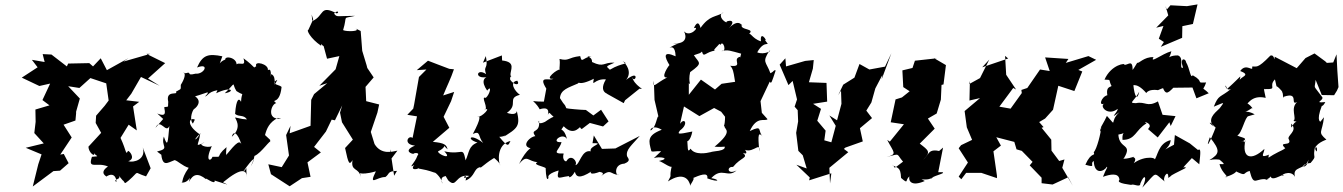

<svg xmlns="http://www.w3.org/2000/svg" viewBox="-20 -810 6106 873"><path d="M537 9C552 19 540 32 565 11C619 -36 583 -27 644 -8L665 -45L629 -140C646 -85 588 -69 563 -77C600 -89 567 -126 562 -124C551 -102 556 -123 528 -183L565 -243L602 -217L585 -326L613 -347L554 -354L577 -384L621 -460L706 -420L653 -453L731 -523L646 -565H663L541 -530L565 -546L466 -491L438 -545L403 -508L386 -523L290 -521L284 -508L214 -562L174 -564L183 -528L125 -538L151 -504L79 -457L159 -419L208 -430L173 -355L205 -331L141 -312L142 -256L136 -205L179 -158L97 -138L169 -108L154 -63L129 38C161 15 191 -9 223 -32L253 -34L292 -68L270 -110L254 -107L306 -185L269 -243L323 -262L326 -294V-302L343 -362L290 -418L341 -410L391 -455L463 -431L474 -353L456 -329L417 -284L415 -251L440 -206L382 -143C383 -115 414 -93 408 -115C413 -99 442 -100 398 -97C378 -37 419 -75 471 -53C422 -20 477 -3 463 -7C503 -33 511 9 509 18C489 0 543 11 514 -19Z M722 -269 687 -229C709 -276 734 -200 750 -237C743 -164 743 -136 725 -189C710 -143 755 -136 694 -121C748 -79 729 -102 712 -118C718 -48 739 -69 774 -82C788 -79 810 -55 838 -47C796 12 819 23 799 19C842 29 850 -29 839 17C858 -19 880 -25 917 5C908 -9 960 35 956 11C1016 29 1028 36 994 19C1083 -54 1101 -36 1103 -4C1093 -71 1115 -49 1085 -29C1134 -98 1147 -102 1120 -53C1134 -85 1132 -78 1137 -101C1169 -114 1212 -182 1210 -163C1199 -183 1229 -155 1185 -196C1193 -226 1204 -253 1243 -274L1259 -271C1188 -262 1214 -339 1236 -341C1209 -364 1251 -330 1260 -412C1265 -424 1199 -425 1241 -447C1214 -392 1245 -461 1213 -473C1205 -431 1222 -507 1198 -491C1203 -519 1134 -536 1145 -509C1129 -498 1147 -501 1087 -545C1104 -491 1049 -550 1048 -495C1080 -543 1002 -562 1004 -539C975 -530 973 -499 991 -554C928 -567 901 -561 876 -503C935 -526 909 -471 869 -475C822 -463 857 -487 824 -477C793 -484 845 -493 802 -424C802 -399 804 -408 780 -393C792 -375 732 -403 745 -347C742 -321 751 -326 727 -323C726 -312 745 -273 695 -294ZM1082 -269 1049 -276C1047 -272 1085 -234 1034 -188C1044 -228 1071 -188 1082 -136C1074 -185 1056 -162 1004 -100C1018 -114 1003 -80 1010 -141C952 -92 1000 -97 946 -97C941 -77 909 -71 943 -146C923 -134 870 -154 910 -162C861 -143 883 -144 891 -206C878 -174 849 -162 887 -200C821 -246 844 -278 866 -266L857 -248C837 -271 860 -319 865 -316C837 -297 916 -339 867 -372C918 -386 943 -404 912 -371C929 -375 924 -397 991 -403C1002 -413 991 -460 963 -386C1033 -420 1051 -394 1002 -386C1059 -441 1031 -434 1055 -396C1096 -369 1078 -400 1076 -347C1068 -364 1054 -365 1049 -292C1067 -277 1088 -290 1103 -267Z M1397 -744 1404 -722 1382 -674C1372 -675 1391 -635 1440 -602C1446 -675 1411 -601 1471 -594C1448 -598 1487 -638 1446 -621L1467 -543L1523 -555L1506 -495L1432 -420L1468 -432L1408 -382L1395 -356L1392 -238L1297 -204L1301 -238L1281 -196L1294 -103L1261 -50L1200 -63L1212 -18L1297 37L1353 0L1392 -6L1378 -72L1381 -74L1439 -117L1408 -142L1462 -212L1488 -266L1503 -263L1536 -331L1526 -298L1535 -254L1587 -171L1589 -180L1549 -137C1565 -60 1569 -60 1583 -82C1573 -28 1615 -50 1620 -3C1618 -42 1599 -5 1689 -31C1654 41 1693 -6 1732 -5C1752 -18 1739 -32 1785 -33L1772 -11L1754 -131L1750 -76L1787 -125C1766 -121 1714 -104 1683 -155L1666 -210C1676 -239 1686 -268 1696 -298L1704 -335L1645 -350L1642 -415L1679 -458L1650 -501L1647 -513L1627 -579L1620 -669L1596 -681C1624 -667 1556 -665 1540 -673C1562 -744 1532 -723 1595 -738C1510 -738 1513 -730 1499 -748C1516 -767 1524 -752 1511 -749C1432 -791 1456 -738 1400 -714Z M2018 10C2058 50 2049 -21 2114 -10C2065 18 2108 -37 2097 11C2142 -8 2132 -43 2163 -50C2164 -40 2188 -72 2240 -99C2198 -101 2244 -89 2255 -58C2246 -68 2235 -154 2301 -169C2291 -151 2293 -135 2250 -188C2268 -186 2306 -208 2263 -184C2336 -227 2346 -238 2330 -305C2326 -281 2285 -297 2285 -297C2340 -336 2283 -363 2344 -379C2320 -395 2294 -438 2332 -443C2346 -423 2320 -419 2300 -447C2296 -468 2312 -460 2301 -467C2299 -492 2329 -528 2263 -535L2262 -558L2176 -525L2189 -555C2202 -491 2176 -515 2190 -473C2143 -506 2132 -437 2215 -465C2176 -462 2167 -439 2195 -398C2217 -427 2209 -383 2189 -365C2161 -376 2208 -312 2180 -309C2220 -330 2171 -275 2151 -279C2162 -284 2170 -276 2130 -201C2167 -218 2152 -189 2177 -160C2117 -207 2099 -177 2151 -162C2109 -146 2114 -116 2097 -81C2083 -148 2086 -103 2000 -122C2042 -79 1968 -109 1972 -122C2033 -151 1970 -171 2015 -131C2010 -152 2001 -160 1948 -165L2023 -229L1997 -279L2031 -350L2045 -392L1995 -376C2011 -416 2030 -453 2044 -495L2023 -497C1990 -509 1958 -522 1926 -534L1875 -491L1919 -494L1885 -460L1863 -335L1859 -316L1832 -288L1876 -281L1856 -183C1836 -198 1811 -153 1867 -148C1808 -123 1857 -108 1861 -111C1861 -115 1892 -118 1878 -102C1867 -69 1831 -41 1864 -60C1840 -32 1887 -41 1882 -47C1882 -39 1894 -47 1956 -25C1960 -28 1992 5 1991 25C1979 -9 2001 -6 2006 -10Z M2625 -223 2662 -251 2722 -235 2747 -258 2713 -311 2678 -285 2644 -310C2624 -310 2558 -316 2555 -318C2544 -345 2552 -321 2526 -364C2529 -403 2564 -411 2609 -431C2562 -430 2618 -412 2623 -458C2592 -438 2608 -415 2680 -452C2672 -408 2681 -454 2735 -449C2690 -374 2776 -381 2739 -384L2816 -341L2822 -354L2888 -407C2921 -400 2862 -418 2853 -464C2864 -419 2896 -501 2827 -447C2856 -482 2826 -522 2811 -532C2844 -515 2811 -528 2753 -493C2738 -509 2728 -505 2774 -525C2722 -528 2728 -501 2672 -528C2673 -560 2626 -552 2669 -555C2627 -546 2626 -521 2618 -555C2559 -548 2569 -531 2524 -542C2528 -518 2522 -502 2525 -493C2518 -499 2449 -446 2496 -452C2480 -440 2424 -471 2464 -407L2453 -348C2378 -347 2405 -365 2434 -313C2434 -313 2483 -332 2471 -288C2482 -309 2473 -289 2527 -259C2515 -289 2506 -289 2458 -256C2429 -242 2425 -255 2431 -261C2438 -200 2388 -227 2414 -191C2385 -188 2340 -135 2409 -135C2411 -154 2373 -134 2340 -64C2377 -111 2381 -75 2424 -73C2400 -61 2447 -55 2461 -46C2462 -8 2467 15 2474 -1C2464 -22 2527 -36 2520 -35C2507 19 2527 -10 2582 -10C2555 -15 2568 16 2594 -29C2599 -7 2613 6 2670 -31C2661 -26 2663 -11 2710 -30C2689 -27 2743 -31 2711 -8C2761 -47 2754 -16 2793 -15C2780 -5 2767 -63 2819 -66C2851 -79 2836 -89 2831 -100C2825 -130 2852 -149 2889 -192L2778 -135L2717 -133L2680 -194L2674 -159C2736 -160 2656 -147 2666 -122C2624 -131 2616 -60 2596 -59C2609 -75 2576 -113 2556 -78C2553 -72 2534 -83 2543 -112C2482 -110 2526 -129 2533 -164C2479 -159 2537 -212 2558 -178C2541 -242 2520 -204 2543 -236C2594 -183 2622 -247 2618 -229Z M3444 -297 3438 -350 3480 -439C3487 -426 3489 -436 3507 -490C3497 -493 3503 -487 3483 -477C3463 -532 3444 -525 3478 -579C3494 -583 3456 -558 3423 -572C3459 -638 3488 -588 3458 -628C3473 -620 3434 -676 3440 -622C3395 -636 3393 -671 3378 -650C3427 -684 3339 -669 3353 -700C3359 -672 3350 -739 3294 -682C3346 -735 3252 -711 3294 -704C3256 -714 3247 -749 3270 -753C3234 -731 3207 -742 3165 -683C3165 -683 3156 -730 3135 -682C3167 -693 3112 -630 3085 -674C3098 -661 3116 -607 3039 -613C3091 -614 3073 -622 3024 -593C3029 -594 3050 -606 3052 -554C2992 -581 3002 -550 3024 -514C3024 -517 2978 -452 3014 -458C2960 -431 2947 -403 2953 -443L2956 -356L2977 -266C2971 -310 2966 -241 2948 -226C2928 -197 2934 -253 2989 -220C2920 -194 2930 -168 2941 -125C2941 -114 2975 -130 3001 -118C3006 -145 2994 -129 2953 -91C2975 -100 3036 -91 2976 -78C2991 -76 3044 -32 3036 -62C3019 10 3040 -27 3017 15C3086 -30 3113 4 3119 35C3109 42 3146 -4 3130 0C3158 -12 3202 -31 3196 1C3253 22 3253 6 3214 0C3263 -53 3288 2 3329 -35C3286 -13 3283 -54 3313 -51C3350 -97 3385 -91 3358 -115C3387 -102 3371 -135 3347 -143C3395 -92 3438 -177 3433 -121C3424 -203 3429 -211 3449 -188C3422 -214 3452 -244 3389 -214C3422 -285 3457 -256 3470 -268ZM3304 -303 3277 -284C3276 -226 3268 -244 3274 -236C3274 -220 3317 -216 3229 -143C3279 -139 3280 -150 3273 -134C3245 -112 3192 -138 3180 -80C3211 -98 3210 -123 3210 -118C3195 -114 3139 -103 3120 -134C3103 -110 3109 -144 3104 -175C3071 -189 3111 -128 3128 -212C3057 -197 3061 -201 3072 -217C3112 -246 3093 -278 3072 -247L3090 -326L3160 -282L3227 -319L3259 -302L3280 -275ZM3256 -606C3267 -631 3288 -573 3260 -578C3292 -585 3300 -579 3350 -566C3338 -525 3354 -562 3336 -548C3316 -535 3357 -504 3300 -511C3325 -488 3314 -425 3336 -411L3343 -441L3261 -429L3231 -403L3167 -448L3112 -379V-432C3126 -420 3107 -434 3118 -482C3178 -525 3159 -522 3135 -559C3204 -582 3144 -564 3172 -575C3180 -544 3189 -576 3234 -580C3205 -577 3281 -623 3240 -619Z M3728 -172 3734 -216 3696 -261 3713 -315 3677 -338 3741 -348 3738 -433 3658 -436 3676 -498 3680 -537 3641 -533 3554 -508 3551 -545 3525 -516 3565 -423 3584 -442 3604 -358 3593 -325 3607 -309 3609 -258 3600 -206 3610 -124 3630 -104 3648 -44 3601 -61 3662 -3 3659 10 3760 -22 3754 24 3751 -47 3837 -118 3817 -133 3824 -139 3903 -167 3890 -227 3945 -273 3919 -307 3942 -344 3960 -408 3992 -469 3989 -450 4033 -568 4004 -507 3933 -494 3888 -519 3865 -457 3814 -425 3791 -377 3804 -398 3806 -338 3786 -263 3751 -285 3780 -238 3760 -163Z M4170 5C4224 13 4235 -22 4213 4C4215 -10 4283 -21 4265 -27H4246L4268 -139L4218 -96L4258 -122C4198 -136 4207 -109 4177 -83C4214 -120 4203 -125 4162 -157L4230 -225C4220 -240 4209 -256 4199 -271L4239 -294L4258 -357L4261 -424L4270 -426L4281 -514L4228 -545H4240L4140 -534L4129 -501L4083 -490L4087 -414L4116 -395L4081 -367L4052 -358L4030 -254L4090 -245L4026 -166L4014 -174C4044 -115 4062 -110 4011 -96C4077 -113 4053 -112 4086 -75C4028 -30 4058 -53 4035 -61C4061 -44 4075 -53 4077 -1C4113 30 4094 9 4115 -8C4110 10 4121 41 4185 13Z M4583 -195 4602 -131 4626 -124 4675 -74 4662 -58 4716 -2V23L4766 29L4837 -4L4858 35L4810 -47L4820 -85L4796 -78L4761 -125L4760 -175L4716 -229L4725 -232L4705 -255L4732 -271L4768 -311L4792 -420L4865 -396L4901 -485L4883 -492L4964 -538L4929 -555L4826 -524L4838 -542L4732 -549L4753 -487L4709 -494L4651 -410L4624 -401L4626 -387L4575 -316L4524 -325L4587 -410L4600 -403L4555 -470L4550 -556L4564 -544L4446 -504L4478 -539L4436 -455L4387 -428L4390 -442L4388 -353L4436 -364L4366 -305L4376 -231L4400 -174L4350 -150L4339 -136L4381 -71L4339 -7L4351 5L4373 -24H4442L4513 0V-11L4497 -122L4531 -148L4510 -186L4595 -164Z M5200 -223 5244 -185 5297 -254 5303 -237 5325 -282 5266 -288 5245 -349C5195 -321 5189 -350 5145 -341C5109 -342 5134 -345 5160 -393C5151 -352 5139 -368 5133 -425C5122 -412 5142 -445 5192 -387C5204 -406 5241 -401 5245 -400C5293 -423 5305 -404 5258 -440C5277 -372 5287 -383 5315 -411L5402 -412L5420 -363L5476 -386C5441 -421 5450 -391 5464 -435C5412 -433 5460 -436 5403 -468C5393 -449 5390 -499 5373 -527C5372 -544 5342 -552 5359 -502C5338 -496 5367 -546 5336 -558C5272 -559 5291 -515 5306 -577C5264 -566 5206 -518 5225 -550C5182 -553 5156 -518 5151 -525C5131 -490 5121 -482 5130 -491C5130 -542 5110 -514 5092 -515C5101 -525 5033 -518 5002 -448C5034 -446 5020 -450 5031 -425C5044 -409 5006 -428 5015 -377C4988 -371 4972 -324 5003 -340C4975 -330 5016 -279 5062 -315C5063 -300 5017 -261 5070 -300C5021 -256 5064 -228 5013 -283C4986 -224 4965 -219 5003 -197C4983 -240 4973 -213 4987 -231C4986 -206 4967 -131 4953 -118C4961 -96 4943 -124 4915 -61C4969 -45 4932 -65 4953 -78C4956 -13 5000 -30 5013 -52C5017 -46 5011 -48 4995 -6C5026 -17 5068 -27 5070 8C5051 25 5128 30 5123 31C5134 23 5165 46 5165 24C5185 -25 5198 -5 5174 43C5246 -34 5221 -27 5278 17C5260 5 5294 -48 5292 -1C5321 -20 5279 0 5369 -45C5380 -65 5328 -17 5401 -93C5388 -97 5387 -103 5433 -63C5439 -118 5441 -137 5427 -128L5390 -158L5322 -196L5318 -152C5240 -112 5300 -131 5303 -173C5245 -159 5245 -99 5226 -78C5250 -93 5187 -106 5135 -68C5158 -103 5112 -90 5147 -101C5093 -82 5079 -90 5090 -90C5132 -159 5069 -130 5065 -198C5118 -207 5079 -225 5084 -174C5144 -174 5142 -219 5193 -249C5171 -260 5214 -253 5207 -233ZM5280 -782 5292 -740 5237 -684 5270 -692 5249 -634 5272 -619 5258 -597 5355 -638 5356 -691 5404 -701 5425 -790 5377 -782 5302 -786 5283 -764Z M6066 -414C6062 -463 6059 -513 6057 -563L6042 -526L6013 -524L6006 -531L5957 -567L5916 -546L5876 -500L5776 -552C5773 -520 5778 -565 5756 -557C5694 -493 5694 -511 5673 -507C5680 -478 5647 -527 5619 -487C5675 -466 5612 -462 5616 -439C5618 -472 5638 -476 5560 -406C5544 -446 5551 -390 5578 -406C5526 -364 5521 -381 5499 -325C5553 -347 5547 -348 5526 -318C5497 -291 5471 -268 5498 -234L5481 -250C5479 -266 5533 -192 5512 -242C5476 -147 5461 -132 5481 -186C5530 -125 5526 -111 5479 -82C5519 -93 5561 -72 5516 -91C5562 -55 5541 -65 5525 -64C5535 -20 5578 -1 5549 -5C5577 -10 5617 -33 5593 -34C5653 -5 5626 -23 5662 -33C5682 46 5689 -7 5748 7C5698 9 5773 13 5759 -31C5742 37 5819 -28 5816 -11C5792 -9 5848 -43 5868 -6C5855 -57 5912 -34 5930 -84C5920 -30 5876 -61 5939 -69C5973 -109 5944 -82 5961 -150C5932 -131 5976 -160 5967 -121C5942 -145 5995 -170 6011 -175C5969 -212 5992 -204 6000 -277L5984 -257C5989 -256 5960 -252 5991 -331C5978 -353 5985 -304 6006 -346C5946 -340 6007 -355 5990 -371C5948 -429 5958 -401 5962 -447L5990 -378L6046 -377L6059 -398ZM5785 -414C5778 -428 5813 -395 5810 -391C5816 -384 5812 -354 5817 -370C5890 -395 5843 -328 5878 -346C5845 -317 5878 -272 5861 -260L5896 -252C5856 -279 5850 -196 5851 -248C5885 -213 5826 -193 5841 -175C5855 -142 5788 -170 5824 -136C5804 -121 5789 -122 5735 -84C5758 -75 5742 -100 5751 -107C5703 -88 5729 -113 5729 -133C5671 -78 5624 -88 5643 -174C5629 -140 5652 -181 5620 -163C5671 -184 5615 -184 5606 -195C5626 -200 5641 -281 5657 -282L5685 -290C5636 -318 5622 -283 5673 -319C5690 -298 5643 -369 5639 -326C5651 -331 5668 -381 5735 -365C5720 -429 5732 -397 5733 -405C5792 -403 5745 -417 5777 -449Z"/></svg>

Font: Asimov Aggro
Style: It
Weight: 500
Designer: Google
Version: Version 2.000980; 2014